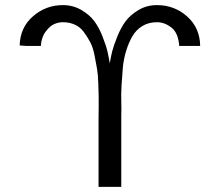

<svg xmlns="http://www.w3.org/2000/svg" viewBox="-20 -732 865 752"><path d="M57 -554Q59 -625 109.5 -668.5Q160 -712 226 -712Q266 -712 298.5 -693Q331 -674 349.5 -649Q368 -624 382 -588Q396 -552 401 -530Q406 -508 410 -484Q414 -509 419.5 -531Q425 -553 439.5 -589Q454 -625 472.5 -649.5Q491 -674 523 -693Q555 -712 595 -712Q663 -712 713 -667.5Q763 -623 764 -552H682Q678 -604 651 -624.5Q624 -645 595 -645Q562 -645 537.5 -630Q513 -615 498.5 -590Q484 -565 474 -532.5Q464 -500 461 -465.5Q458 -431 456 -396.5Q454 -362 455 -333Q456 -304 455 -283V0H366V-272Q366 -277 366.5 -306.5Q367 -336 366.5 -354Q366 -372 365 -406Q364 -440 360 -463Q356 -486 350 -516.5Q344 -547 333 -567.5Q322 -588 308 -607Q294 -626 273 -635.5Q252 -645 226 -645Q210 -645 193 -638Q176 -631 159 -608.5Q142 -586 140 -552H85Z"/></svg>

Font: Coval
Style: Light
Weight: 300
Foundry: Context Ltd
Version: Version 001.000